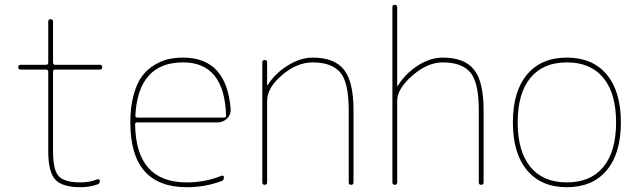

<svg xmlns="http://www.w3.org/2000/svg" viewBox="-20 -770 2653 800"><path d="M66 -480Q56 -480 56 -490Q56 -500 66 -500H172Q181 -500 181 -509V-680Q181 -690 191 -690Q201 -690 201 -680V-509Q201 -500 210 -500H396Q406 -500 406 -490Q406 -480 396 -480H210Q201 -480 201 -471V-140Q201 -60 225.5 -35Q250 -10 316 -10Q354 -10 386 -23Q390 -24 393 -22Q396 -20 396 -16Q396 -5 387 -2Q354 10 316 10Q239 10 210 -22Q181 -54 181 -140V-471Q181 -480 172 -480Z M743 -510Q556 -510 544 -289Q544 -280 553 -280H913Q922 -280 922 -289Q915 -510 743 -510ZM758 10Q523 10 523 -260Q523 -324 536.5 -373.5Q550 -423 571.5 -452Q593 -481 623 -499Q653 -517 681.5 -523.5Q710 -530 743 -530Q924 -530 941 -316Q943 -293 926.5 -276.5Q910 -260 886 -260H552Q543 -260 543 -252Q546 -10 758 -10Q835 -10 904 -38Q908 -39 910.5 -37Q913 -35 913 -31Q913 -19 904 -16Q836 10 758 10Z M1073 -10V-510Q1073 -520 1083 -520Q1093 -520 1093 -510V-416Q1093 -415 1094 -415Q1096 -415 1096 -416Q1125 -463 1178 -496.5Q1231 -530 1283 -530Q1373 -530 1413 -480Q1453 -430 1453 -310V-10Q1453 0 1443 0Q1433 0 1433 -10V-310Q1433 -428 1397 -469Q1361 -510 1283 -510Q1217 -510 1155 -457Q1093 -404 1093 -350V-10Q1093 0 1083 0Q1073 0 1073 -10Z M1615 -10V-740Q1615 -750 1625 -750Q1635 -750 1635 -740V-413Q1635 -412 1636 -412Q1638 -412 1638 -413Q1667 -461 1719 -495.5Q1771 -530 1825 -530Q1915 -530 1955 -480Q1995 -430 1995 -310V-10Q1995 0 1985 0Q1975 0 1975 -10V-310Q1975 -428 1939 -469Q1903 -510 1825 -510Q1761 -510 1698 -455Q1635 -400 1635 -350V-10Q1635 0 1625 0Q1615 0 1615 -10Z M2494 -445.5Q2441 -510 2342 -510Q2243 -510 2190 -445.5Q2137 -381 2137 -260Q2137 -139 2190 -74.5Q2243 -10 2342 -10Q2441 -10 2494 -74.5Q2547 -139 2547 -260Q2547 -381 2494 -445.5ZM2508 -60.5Q2449 10 2342 10Q2235 10 2176 -60.5Q2117 -131 2117 -260Q2117 -389 2176 -459.5Q2235 -530 2342 -530Q2449 -530 2508 -459.5Q2567 -389 2567 -260Q2567 -131 2508 -60.5Z"/></svg>

Font: Rounded Mplus 1c Thin
Style: Regular
Weight: 250
Version: Version 1.059.20150529